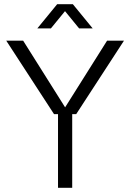

<svg xmlns="http://www.w3.org/2000/svg" viewBox="-20 -900 624 920"><path d="M239 -353 10 -705H91L300 -373H284L493 -705H574L345 -353ZM258 0V-368H326V0ZM159 -764 254 -880H329L424 -764H359L274 -868H309L224 -764Z"/></svg>

Font: TikTok Sans Light
Style: Regular
Weight: 300
Version: Version 4.000